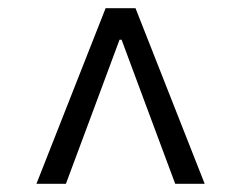

<svg xmlns="http://www.w3.org/2000/svg" viewBox="-20 -767 589 469"><path d="M69 -318 238 -747H311L480 -318H408L332 -522L277 -670H272L217 -522L141 -318Z"/></svg>

Font: Source Han Sans SC Normal
Style: Regular
Weight: 350
Designer: Ryoko NISHIZUKA 西塚涼子 (kana, bopomofo & ideographs); Paul D. Hunt (Latin, Greek & Cyrillic); Sandoll Communications 산돌커뮤니
Foundry: Adobe
Version: Version 2.004;hotconv 1.0.118;makeotfexe 2.5.65603